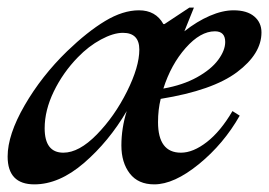

<svg xmlns="http://www.w3.org/2000/svg" viewBox="-32 -475 705 503"><path d="M389 -216Q382 -188 382 -155Q382 -75 442 -75Q474 -75 510 -103Q546 -131 577 -184L596 -172Q554 -98 489 -45Q424 8 372 8Q330 8 308 -20.5Q286 -49 286 -94Q286 -139 300 -184Q253 -104 188 -48Q123 8 58 8Q-12 8 -12 -65Q-12 -122 32.5 -199Q77 -276 144 -341Q197 -392 243.5 -420Q290 -448 332 -448Q376 -448 396 -412H399L464 -455H476L451 -393Q484 -419 517.5 -433.5Q551 -448 580 -448Q615 -448 634 -432Q653 -416 653 -390Q653 -334 589 -286Q525 -238 389 -216ZM396 -243Q447 -252 484 -272.5Q521 -293 539.5 -318Q558 -343 558 -365Q558 -393 531 -393Q493 -393 454.5 -349.5Q416 -306 396 -243ZM333 -345Q333 -389 290 -389Q265 -389 232.5 -371.5Q200 -354 172 -325Q133 -285 109 -235.5Q85 -186 85 -139Q85 -75 134 -75Q175 -75 221.5 -122.5Q268 -170 300.5 -235Q333 -300 333 -345Z"/></svg>

Font: Ibarra Real Nova SemiBold
Style: Italic
Weight: 600
Italic angle: -22°
Designer: Jose Maria Ribagorda & Octavio Pardo
Foundry: Octavio Pardo
Version: Version 1.014